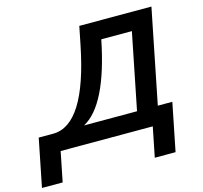

<svg xmlns="http://www.w3.org/2000/svg" viewBox="-228 -834 1220 1155"><g transform="rotate(-15 381.5 -256.0)"><path d="M235.4 -112.3H565.4L660.2 -585.9H469.7Q391.6 -195.8 235.4 -112.3ZM-106.4 185.5 -46.9 -112.3H43Q245.6 -112.3 340.3 -585.9L362.8 -698.2H812L694.8 -112.3H785.2L725.6 185.5H596.2L633.3 0H59.6L22.5 185.5Z"/></g></svg>

Font: Sansation
Style: Bold Italic
Weight: 700
Designer: Bernd Montag
Version: Version 1.301